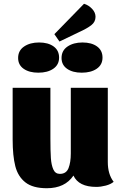

<svg xmlns="http://www.w3.org/2000/svg" viewBox="-20 -975 645 1017"><path d="M582 -12Q567 1 540.5 8Q514 15 490 15Q397 15 369 -45Q324 22 228 22Q154 22 114.5 -9Q75 -40 61 -95Q47 -150 47 -236V-510H247V-241Q247 -174 249.5 -137.5Q252 -101 262.5 -77.5Q273 -54 297 -54Q331 -54 343 -84.5Q355 -115 355 -162V-510H551V-117Q551 -52 582 -12ZM486 -886Q486 -859 463.5 -841.5Q441 -824 399 -805L295 -755L268 -794L425 -955Q449 -948 467.5 -928.5Q486 -909 486 -886ZM293 -670Q293 -632 262.5 -611Q232 -590 183 -590Q135 -590 105.5 -610.5Q76 -631 76 -668Q76 -707 107.5 -728.5Q139 -750 187 -750Q235 -750 264 -729Q293 -708 293 -670ZM523 -670Q523 -632 492.5 -611Q462 -590 413 -590Q365 -590 335.5 -610.5Q306 -631 306 -668Q306 -707 337.5 -728.5Q369 -750 417 -750Q465 -750 494 -729Q523 -708 523 -670Z"/></svg>

Font: Sansita ExtraBold
Style: Regular
Weight: 800
Designer: Pablo Cosgaya
Foundry: Omnibus-Type
Version: Version 1.006